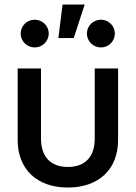

<svg xmlns="http://www.w3.org/2000/svg" viewBox="-20 -818 600 848"><path d="M279.8 10.3C416.5 10.3 501.5 -70.8 501.5 -199.2V-515.6H398.4V-205.1C398.4 -126 356 -80.6 279.8 -80.6C203.6 -80.6 161.1 -126 161.1 -205.1V-515.6H58.1V-199.2C58.1 -70.8 143.1 10.3 279.8 10.3ZM256.3 -797.9 237.8 -649.9H305.7L354 -797.9ZM133.3 -608.4C167.5 -608.4 195.3 -636.2 195.3 -669.9C195.3 -703.6 167.5 -731 133.3 -731C99.1 -731 71.3 -703.6 71.3 -669.9C71.3 -636.2 99.1 -608.4 133.3 -608.4ZM425.8 -608.4C460 -608.4 487.3 -636.2 487.3 -669.9C487.3 -703.6 460 -731 425.8 -731C391.6 -731 363.8 -703.6 363.8 -669.9C363.8 -636.2 391.6 -608.4 425.8 -608.4Z"/></svg>

Font: Inteeer Medium
Style: Regular
Weight: 500
Designer: Rasmus Andersson
Foundry: rsms
Version: Version 4.001;Glyphs 3.4 (3402)